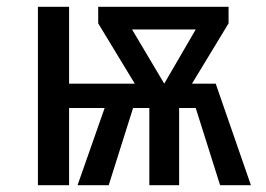

<svg xmlns="http://www.w3.org/2000/svg" viewBox="-20 -547 786 567"><path d="M184 0V-228H289L209 0H301L373 -228H421V0H509V-228H558L630 0H721L617 -300H547L655 -478V-527H270V-478L378 -300H184V-527H92V0ZM370 -460H558L465 -300Z"/></svg>

Font: FiraGO Unicode
Style: Regular
Weight: 400
Designer: bBox Type
Foundry: bBox Type GmbH
Version: Version 1.001;PS 001.001;hotconv 1.0.88;makeotf.lib2.5.64775